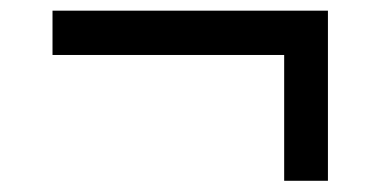

<svg xmlns="http://www.w3.org/2000/svg" viewBox="-20 -425 695 351"><path d="M76 -324.5V-405.5H579.5V-324.5ZM499.5 -94.5V-357.5H579.5V-94.5Z"/></svg>

Font: Savate ExtraLight
Style: Regular
Weight: 200
Designer: Max Esnée
Foundry: Plomb Type
Version: Version 2.000